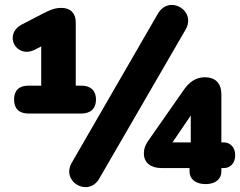

<svg xmlns="http://www.w3.org/2000/svg" viewBox="-20 -742 974 778"><path d="M732 -622C777 -699 666 -765 620 -687L271 -83C226 -5 338 58 382 -18ZM310 -282C347 -282 369 -302 369 -339C369 -375 347 -395 310 -395H287V-651C287 -688 266 -710 229 -710C201 -710 181 -701 154 -687L69 -643C-8 -603 45 -502 122 -541L147 -554V-395H95C57 -395 37 -375 37 -339C37 -302 57 -282 95 -282ZM813 4C854 4 877 -17 877 -47V-61H887C911 -61 933 -78 933 -113C933 -147 911 -165 887 -165H877V-360C877 -404 853 -429 810 -429C771 -429 745 -406 727 -381L590 -185C572 -161 563 -144 563 -120C563 -83 591 -61 634 -61H748V-47C748 -17 772 4 813 4ZM753 -165H679L753 -274Z"/></svg>

Font: Nunito Black
Style: Regular
Weight: 900
Designer: Vernon Adams
Foundry: Vernon Adams
Version: Version 3.602